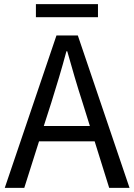

<svg xmlns="http://www.w3.org/2000/svg" viewBox="-20 -905 647 925"><path d="M227 -410C253 -493 277 -572 300 -658H304C328 -573 351 -493 378 -410L413 -298H191ZM3 0H97L168 -224H436L506 0H604L355 -734H252ZM153 -822H452V-885H153Z"/></svg>

Font: Microsoft YaHei
Style: Regular
Weight: 400
Designer: Ryoko NISHIZUKA 西塚涼子 (kana, bopomofo & ideographs); Paul D. Hunt (Latin, Greek & Cyrillic); Sandoll Communications 산돌커뮤니
Foundry: Adobe
Version: Version 2.001;hotconv 1.0.111;makeotfexe 2.5.65597